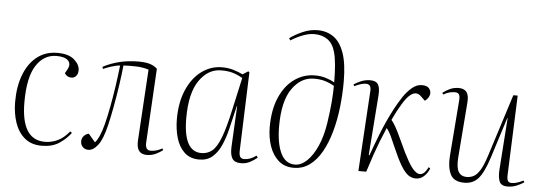

<svg xmlns="http://www.w3.org/2000/svg" viewBox="-51 -933 3104 1098"><g transform="rotate(5 1501.5 -384.0)"><path d="M261 -523Q326 -523 358 -494.5Q390 -466 390 -435Q390 -413 379 -401Q368 -389 352 -389Q327 -389 313 -411L324 -430Q344 -464 325 -484.5Q306 -505 258 -505Q185 -505 141 -437Q97 -369 97 -226Q97 -10 233 -10Q270 -10 305 -26Q340 -42 373 -82L383 -74Q355 -37 315.5 -11.5Q276 14 217 14Q157 14 118.5 -18.5Q80 -51 62 -105Q44 -159 44 -223Q44 -312 70 -379.5Q96 -447 144.5 -485Q193 -523 261 -523Z M524 -466Q567 -489 618 -501.5Q669 -514 727 -514Q767 -514 792 -506.5Q817 -499 835 -482L811 -58Q808 -12 840 -12Q874 -12 906 -31L912 -22Q896 -9 872 2.5Q848 14 820 14Q790 14 775.5 -4.5Q761 -23 763 -63L788 -473Q753 -484 714 -485Q675 -486 643 -484Q638 -433 628.5 -368.5Q619 -304 607.5 -242Q596 -180 585 -135Q566 -55 539.5 -20.5Q513 14 484 14Q466 14 453 1.5Q440 -11 440 -31Q440 -50 452.5 -63Q465 -76 480 -78L519 -32Q546 -62 566 -140Q578 -186 589 -245Q600 -304 609 -366Q618 -428 624 -482Q602 -481 572 -471Q542 -461 528 -454Z M1348 -59Q1347 -31 1354.5 -21Q1362 -11 1377 -11Q1412 -11 1446 -37L1454 -26Q1435 -10 1412 2Q1389 14 1361 14Q1324 14 1310.5 -8Q1297 -30 1299 -73L1311 -309H1309L1277 -174Q1265 -124 1246 -81Q1227 -38 1197 -12Q1167 14 1121 14Q1068 14 1035.5 -17Q1003 -48 988.5 -98Q974 -148 974 -206Q974 -302 1005 -373.5Q1036 -445 1089 -484Q1142 -523 1206 -523Q1242 -523 1271.5 -514Q1301 -505 1326 -493L1357 -513L1364 -508ZM1130 -24Q1166 -24 1192 -45.5Q1218 -67 1240 -124Q1262 -181 1285 -287L1326 -472Q1292 -491 1265.5 -498Q1239 -505 1203 -505Q1128 -505 1077.5 -432.5Q1027 -360 1027 -216Q1027 -24 1130 -24Z M1573 -722Q1606 -746 1648 -764Q1690 -782 1732 -782Q1785 -782 1824 -754.5Q1863 -727 1884.5 -665.5Q1906 -604 1906 -501Q1906 -427 1897.5 -353Q1889 -279 1870.5 -213Q1852 -147 1823.5 -96Q1795 -45 1755 -15.5Q1715 14 1663 14Q1610 14 1575.5 -17Q1541 -48 1524 -98Q1507 -148 1507 -206Q1507 -306 1538 -377Q1569 -448 1622 -485.5Q1675 -523 1739 -523Q1774 -523 1802.5 -514Q1831 -505 1852 -493Q1852 -547 1848 -592Q1844 -637 1836 -665Q1823 -713 1792 -735.5Q1761 -758 1715 -758Q1684 -758 1648 -744Q1612 -730 1581 -710ZM1669 -5Q1704 -5 1737 -36Q1770 -67 1795.5 -123.5Q1821 -180 1833 -258Q1844 -332 1848 -384Q1852 -436 1852 -473Q1819 -491 1793.5 -497.5Q1768 -504 1736 -504Q1661 -504 1610.5 -432Q1560 -360 1560 -216Q1560 -119 1587 -62Q1614 -5 1669 -5Z M2085 -96 2089 -95Q2110 -154 2137.5 -224Q2165 -294 2204 -369Q2224 -407 2247 -441.5Q2270 -476 2297 -498.5Q2324 -521 2353 -521Q2382 -521 2393.5 -508Q2405 -495 2405 -479Q2405 -455 2378 -433L2353 -457Q2339 -471 2322 -471Q2287 -470 2245 -399Q2235 -383 2222 -358.5Q2209 -334 2197 -308Q2208 -295 2222 -271Q2236 -247 2261 -192Q2293 -121 2315.5 -82Q2338 -43 2355 -28Q2372 -13 2385 -13Q2397 -13 2408.5 -22.5Q2420 -32 2433 -57L2442 -50Q2430 -21 2410 -3.5Q2390 14 2364 14Q2341 14 2321 0Q2301 -14 2278.5 -51Q2256 -88 2226 -158Q2210 -196 2200.5 -215.5Q2191 -235 2185 -244Q2179 -253 2174 -259Q2156 -217 2142 -181.5Q2128 -146 2113.5 -104.5Q2099 -63 2079 0H2034L2062 -458Q2064 -482 2056.5 -491.5Q2049 -501 2034 -501Q2022 -501 2006 -496.5Q1990 -492 1968 -481L1963 -491Q1983 -504 2006.5 -513.5Q2030 -523 2057 -523Q2090 -523 2102 -503.5Q2114 -484 2111 -442Z M2473 -487Q2490 -501 2513.5 -512Q2537 -523 2565 -523Q2595 -523 2609.5 -505Q2624 -487 2621 -446L2596 -126Q2592 -68 2607 -44Q2622 -20 2654 -20Q2675 -20 2693.5 -29.5Q2712 -39 2729.5 -67Q2747 -95 2765 -151L2879 -509H2904L2886 -51Q2885 -27 2891.5 -17.5Q2898 -8 2914 -8Q2926 -8 2942 -12.5Q2958 -17 2980 -28L2985 -18Q2965 -5 2941.5 4.5Q2918 14 2891 14Q2854 14 2844 -11Q2834 -36 2837 -79L2858 -376H2856L2782 -143Q2754 -56 2723.5 -21Q2693 14 2643 14Q2582 14 2562.5 -27Q2543 -68 2548 -132L2573 -453Q2575 -476 2568.5 -486.5Q2562 -497 2545 -497Q2511 -497 2479 -478Z"/></g></svg>

Font: Literata 72pt ExtraLight
Style: Italic
Weight: 200
Italic angle: -2°
Designer: Latin by Veronika Burian and Jose Scaglione. Greek by Irene Vlachou. Cyrillic by Vera Evstafieva
Foundry: TypeTogether
Version: Version 3.002